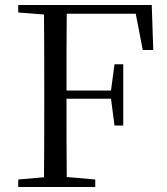

<svg xmlns="http://www.w3.org/2000/svg" viewBox="-20 -748 669 768"><path d="M551 -548H593L587 -728H53V-698L156 -690C157 -591 157 -491 157 -391V-337C157 -236 157 -137 156 -39L53 -30V0H361V-30L247 -40C246 -137 246 -237 246 -353H424L438 -246H473V-491H438L424 -386H246C246 -495 246 -596 247 -693H523Z"/></svg>

Font: Harano Aji Mincho TW
Style: Regular
Weight: 400
Foundry: Masamichi Hosoda
Version: HaranoAjiMinchoTW-Regular version 20230610;ttx 4.39.4